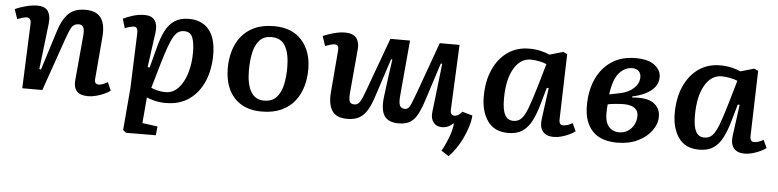

<svg xmlns="http://www.w3.org/2000/svg" viewBox="-46 -769 4974 1228"><g transform="rotate(5 2441.5 -155.0)"><path d="M666 -34Q653 -23 629 -12Q605 -1 577 6.5Q549 14 525 14Q426 14 434 -79L460 -366Q464 -404 456 -421.5Q448 -439 425 -439Q395 -439 380.5 -415Q366 -391 346 -333L230 0H101L118 -417Q119 -454 90 -454Q73 -454 30 -438L9 -500Q21 -506 44 -514Q67 -522 95 -528.5Q123 -535 149 -535Q202 -535 220.5 -506Q239 -477 234 -430L199 -132L210 -130L289 -381Q313 -459 351.5 -497Q390 -535 459 -535Q532 -535 561 -493Q590 -451 583 -371L561 -110Q558 -85 564 -75.5Q570 -66 587 -66Q598 -66 613.5 -72Q629 -78 643 -87Z M803 -414Q805 -455 779 -455Q768 -455 749.5 -450Q731 -445 721 -439L703 -499Q728 -512 765 -523.5Q802 -535 841 -535Q886 -535 905.5 -507.5Q925 -480 919 -431L888 -205L901 -203L937 -339Q953 -401 975.5 -444.5Q998 -488 1034 -511.5Q1070 -535 1125 -535Q1208 -535 1253.5 -480.5Q1299 -426 1299 -320Q1299 -222 1266 -146.5Q1233 -71 1171.5 -28.5Q1110 14 1023 14Q987 14 952.5 6Q918 -2 900 -11L886 155L984 168L978 225L786 226L767 210L790 -63ZM1100 -454Q1082 -454 1067 -446Q1052 -438 1037 -415Q1022 -392 1005.5 -347Q989 -302 967 -227L923 -75Q940 -67 964 -61Q988 -55 1015 -55Q1063 -55 1097.5 -92Q1132 -129 1150.5 -190Q1169 -251 1169 -324Q1169 -383 1155.5 -418.5Q1142 -454 1100 -454Z M1639 15Q1560 15 1506.5 -17.5Q1453 -50 1426 -108Q1399 -166 1399 -243Q1399 -300 1414 -352.5Q1429 -405 1461.5 -446.5Q1494 -488 1546 -512Q1598 -536 1672 -536Q1787 -536 1850 -465.5Q1913 -395 1913 -279Q1913 -222 1898 -169.5Q1883 -117 1850.5 -75.5Q1818 -34 1765.5 -9.5Q1713 15 1639 15ZM1648 -56Q1700 -56 1728.5 -88Q1757 -120 1767.5 -171Q1778 -222 1778 -279Q1778 -367 1750.5 -416Q1723 -465 1662 -465Q1613 -465 1585.5 -436Q1558 -407 1546.5 -356.5Q1535 -306 1535 -239Q1535 -153 1563 -104.5Q1591 -56 1648 -56Z M1986 -500Q1998 -506 2021 -514Q2044 -522 2072 -528.5Q2100 -535 2126 -535Q2178 -535 2199.5 -508Q2221 -481 2217 -437L2192 -158Q2188 -115 2195 -98.5Q2202 -82 2226 -82Q2241 -82 2252 -92Q2263 -102 2274 -127.5Q2285 -153 2302 -200L2419 -520H2545L2513 -163Q2509 -118 2517.5 -100Q2526 -82 2549 -82Q2564 -82 2572.5 -90.5Q2581 -99 2591 -122.5Q2601 -146 2618 -193L2736 -520H2863L2844 -108Q2843 -84 2849.5 -75Q2856 -66 2870 -66Q2883 -66 2896.5 -75Q2910 -84 2918 -96L2984 -77Q2982 -44 2970 -5Q2958 34 2939.5 72.5Q2921 111 2898.5 143Q2876 175 2855 195L2807 164Q2828 128 2847.5 78Q2867 28 2871 -15L2867 -16Q2854 -3 2836.5 5.5Q2819 14 2795 14Q2760 14 2741 -11.5Q2722 -37 2727 -77Q2736 -155 2745 -232.5Q2754 -310 2763 -389L2754 -391L2675 -146Q2657 -90 2637.5 -54.5Q2618 -19 2590 -2.5Q2562 14 2519 14Q2452 14 2426.5 -24Q2401 -62 2410 -143Q2417 -204 2425.5 -265.5Q2434 -327 2443 -389L2435 -391L2356 -149Q2339 -95 2318.5 -59Q2298 -23 2267.5 -4.5Q2237 14 2188 14Q2117 14 2090 -28.5Q2063 -71 2070 -148L2092 -414Q2094 -436 2088 -445Q2082 -454 2067 -454Q2049 -454 2007 -438Z M3542 -107Q3541 -83 3547.5 -74Q3554 -65 3569 -65Q3579 -65 3596 -70Q3613 -75 3627 -85L3651 -34Q3637 -23 3614 -12Q3591 -1 3564.5 6.5Q3538 14 3514 14Q3466 14 3443.5 -13.5Q3421 -41 3428 -94L3455 -294L3443 -295L3413 -190Q3395 -126 3372 -80.5Q3349 -35 3313.5 -10.5Q3278 14 3221 14Q3133 14 3089.5 -47Q3046 -108 3046 -204Q3046 -304 3079.5 -378.5Q3113 -453 3172 -494Q3231 -535 3309 -535Q3348 -535 3383 -527Q3418 -519 3441 -508L3528 -533L3554 -521ZM3248 -66Q3279 -66 3299 -86.5Q3319 -107 3338.5 -158Q3358 -209 3385 -301L3427 -446Q3410 -454 3380 -460Q3350 -466 3326 -466Q3258 -466 3217 -395Q3176 -324 3176 -200Q3176 -131 3193.5 -98.5Q3211 -66 3248 -66Z M3921 15Q3815 15 3761.5 -42.5Q3708 -100 3708 -205Q3708 -301 3741.5 -375Q3775 -449 3838.5 -491.5Q3902 -534 3992 -534Q4075 -534 4115.5 -502Q4156 -470 4156 -427Q4156 -388 4133.5 -360.5Q4111 -333 4074 -315Q4037 -297 3992 -288V-281Q4086 -290 4129.5 -259.5Q4173 -229 4173 -174Q4173 -127 4142 -84Q4111 -41 4054.5 -13Q3998 15 3921 15ZM3844 -288 3913 -302Q3967 -313 4000 -344Q4033 -375 4033 -415Q4033 -439 4018.5 -453.5Q4004 -468 3976 -468Q3930 -468 3893.5 -427.5Q3857 -387 3844 -288ZM3929 -52Q3960 -52 3984.5 -68Q4009 -84 4022.5 -110Q4036 -136 4036 -165Q4036 -192 4022.5 -207Q4009 -222 3988.5 -228Q3968 -234 3945 -234Q3920 -234 3889.5 -231Q3859 -228 3840 -224Q3837 -193 3837 -163Q3837 -110 3861.5 -81Q3886 -52 3929 -52Z M4768 -107Q4767 -83 4773.5 -74Q4780 -65 4795 -65Q4805 -65 4822 -70Q4839 -75 4853 -85L4877 -34Q4863 -23 4840 -12Q4817 -1 4790.5 6.5Q4764 14 4740 14Q4692 14 4669.5 -13.5Q4647 -41 4654 -94L4681 -294L4669 -295L4639 -190Q4621 -126 4598 -80.5Q4575 -35 4539.5 -10.5Q4504 14 4447 14Q4359 14 4315.5 -47Q4272 -108 4272 -204Q4272 -304 4305.5 -378.5Q4339 -453 4398 -494Q4457 -535 4535 -535Q4574 -535 4609 -527Q4644 -519 4667 -508L4754 -533L4780 -521ZM4474 -66Q4505 -66 4525 -86.5Q4545 -107 4564.5 -158Q4584 -209 4611 -301L4653 -446Q4636 -454 4606 -460Q4576 -466 4552 -466Q4484 -466 4443 -395Q4402 -324 4402 -200Q4402 -131 4419.5 -98.5Q4437 -66 4474 -66Z"/></g></svg>

Font: Literata 7pt SemiBold
Style: Italic
Weight: 600
Italic angle: -2°
Designer: Latin by Veronika Burian and Jose Scaglione. Greek by Irene Vlachou. Cyrillic by Vera Evstafieva
Foundry: TypeTogether
Version: Version 3.002